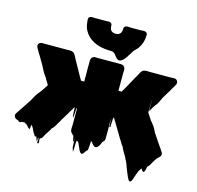

<svg xmlns="http://www.w3.org/2000/svg" viewBox="-132 -905 1277 1242"><g transform="rotate(15 506.5 -284.0)"><path d="M998 -20Q998 -19 996 -15Q994 -9 988 -4L978 5Q976 7 974 9.5Q972 12 970 15Q965 21 961 28Q957 35 953 42Q949 48 945.5 55.5Q942 63 934 71L928 77Q927 81 926.5 85Q926 89 925 93Q924 96 923.5 99Q923 102 921 105L918 112Q914 118 908 113.5Q902 109 900 105Q899 103 899 100.5Q899 98 897 97Q897 97 894 100Q890 104 889 106Q881 116 876.5 129Q872 142 867 155L861 174Q859 179 857 184.5Q855 190 851 194Q848 198 843 198Q841 198 839 196Q835 193 831 186Q829 182 827 178Q825 174 823 170Q818 158 813 146Q808 134 803 121Q798 107 792.5 92.5Q787 78 779 65Q778 61 776 57.5Q774 54 772 50Q769 45 766 39.5Q763 34 759 29Q756 24 753.5 19Q751 14 749 9Q749 10 748 10L742 -6Q741 -7 741 -7.5Q741 -8 740 -9Q737 -11 735.5 -13.5Q734 -16 733 -17L730 -22Q726 -29 721.5 -36.5Q717 -44 712 -51L687 -93L678 -108L666 -129H665Q664 -132 660 -138Q658 -140 658 -142L647 -159Q647 -160 646.5 -160.5Q646 -161 646 -161Q647 -161 642 -168V-169L635 -175Q633 -165 633 -151Q633 -137 631 -125Q631 -122 632 -115.5Q633 -109 628 -108Q625 -107 624 -111V-126Q623 -152 621 -171V-127Q621 -105 621.5 -77.5Q622 -50 621 -27Q621 -19 616.5 -13Q612 -7 606 -2Q604 2 602 7Q600 12 598 17Q596 21 593 25Q590 29 586 34Q584 36 581 38.5Q578 41 574 41Q566 42 558.5 35.5Q551 29 546 23Q546 23 545 20Q544 17 541 13Q540 13 540 12.5Q540 12 538 12Q535 12 534 13Q533 26 532.5 40Q532 54 530 68Q530 72 527 74Q524 76 522 78Q518 83 514.5 88.5Q511 94 507 99Q505 101 501.5 103.5Q498 106 495 106Q488 104 482.5 95.5Q477 87 475 81Q471 72 467 63Q463 54 459 45Q455 35 453.5 35.5Q452 36 447 33Q443 33 443 33Q441 51 441 69.5Q441 88 439 106Q438 109 437 103Q436 97 434 94Q433 90 432 87Q431 84 430 80Q429 66 429 51Q429 36 426 23Q425 19 425.5 24.5Q426 30 426 36.5Q426 43 422 45L415 7Q415 6 414.5 6Q414 6 414 6Q413 7 410 4Q407 1 407 0L401 -7Q400 -8 399.5 -7.5Q399 -7 397 -11Q396 -13 395 -14.5Q394 -16 394 -17Q393 -18 393 -19Q390 -28 391 -38.5Q392 -49 392 -59V-163L389 -175Q387 -165 387 -155Q387 -145 386 -135Q386 -132 385.5 -129Q385 -126 385 -123Q384 -121 384 -117Q384 -115 383.5 -113Q383 -111 383 -110Q383 -107 382 -106Q381 -105 380 -111Q379 -112 379 -115Q379 -117 378.5 -119.5Q378 -122 378 -125Q378 -128 378 -131.5Q378 -135 377 -138Q377 -143 377 -150.5Q377 -158 376 -165V-168Q376 -167 375.5 -170.5Q375 -174 375 -173Q375 -176 375 -175.5Q375 -175 373 -171Q372 -170 371 -168Q370 -166 371 -168Q370 -166 368 -164L365 -158Q365 -157 364.5 -157Q364 -157 364 -156Q363 -155 360.5 -150.5Q358 -146 357 -145Q354 -141 351.5 -136Q349 -131 346 -126L343 -121Q338 -113 332.5 -104Q327 -95 322 -86L317 -79Q312 -69 306.5 -59.5Q301 -50 295 -41Q294 -38 292.5 -35.5Q291 -33 289 -31Q285 -21 277 -13Q275 -11 274 -9L267 -3Q265 1 263 6Q261 11 257 16Q251 26 244.5 34.5Q238 43 233 54Q228 66 221 74Q217 77 213 78Q209 80 209 81Q208 89 210.5 101Q213 113 205 114Q198 114 200.5 101.5Q203 89 201 82Q201 80 199.5 79Q198 78 197 79Q196 84 197 90Q198 96 193 100Q191 102 191 96Q191 90 189 87Q188 84 187.5 81Q187 78 185 75Q183 71 181 73.5Q179 76 177 76Q176 76 173 73L170 66Q164 60 161 53Q160 51 159 49Q158 47 157 46Q154 39 151 32Q148 25 143 18Q141 15 137.5 12Q134 9 134 9Q133 16 132.5 23.5Q132 31 130 39Q130 40 128.5 39Q127 38 126 37Q124 36 122 34Q120 32 118 31Q110 20 106 16.5Q102 13 94 10Q92 10 92 8Q88 6 87 5Q86 5 84.5 5.5Q83 6 83 6Q79 6 76 5.5Q73 5 69 6Q65 10 63 10Q56 13 51 9.5Q46 6 41 2Q39 2 35 0Q34 0 33.5 -0.5Q33 -1 31 -1Q23 -4 18 -13Q16 -16 15.5 -19Q15 -22 15 -25Q15 -30 17.5 -34Q20 -38 21 -40L28 -51L43 -74L45 -76L88 -141Q98 -160 108.5 -178Q119 -196 130 -207Q143 -223 153 -239L162 -253Q163 -254 163.5 -255Q164 -256 165 -257L169 -263Q169 -262 169.5 -265Q170 -268 169 -269Q167 -273 167 -273L159 -286Q155 -291 152 -297Q149 -303 146 -309L137 -321Q127 -335 119 -350Q111 -365 103 -381L65 -446Q64 -446 64 -446.5Q64 -447 64 -447L58 -456Q57 -460 54.5 -463.5Q52 -467 50 -471Q48 -474 46 -477Q44 -480 43 -483Q42 -487 40.5 -490Q39 -493 39 -500Q40 -510 51 -517Q52 -518 55 -518Q59 -520 63 -520H231Q233 -520 241.5 -520.5Q250 -521 255 -520Q262 -520 266.5 -518Q271 -516 275 -514Q277 -513 279 -511Q281 -509 282 -507Q289 -498 293.5 -488Q298 -478 304 -468Q315 -449 325.5 -430Q336 -411 347 -391Q350 -384 354 -378Q358 -372 362 -365L370 -350H392V-358Q391 -365 391.5 -372Q392 -379 392 -386Q392 -409 391.5 -436.5Q391 -464 392 -486V-493Q392 -502 399 -511Q401 -513 404 -515.5Q407 -518 411 -519Q416 -521 421 -520.5Q426 -520 431 -520H594Q605 -520 612 -513Q617 -510 620 -501Q621 -497 621.5 -493.5Q622 -490 622 -486Q622 -481 621.5 -475.5Q621 -470 621 -465V-350H643L647 -358Q651 -365 655 -371L673 -403Q681 -419 690 -434Q699 -449 707 -465Q709 -467 710.5 -469.5Q712 -472 713 -475L719 -485Q720 -487 721 -489Q722 -491 723 -493Q725 -498 727.5 -502Q730 -506 734 -510Q738 -514 740 -515Q744 -518 755 -520Q758 -520 760.5 -520.5Q763 -521 766 -521Q771 -521 776.5 -520.5Q782 -520 786 -520H918Q931 -520 947.5 -521Q964 -522 971 -508Q974 -502 974 -496Q974 -492 972.5 -487.5Q971 -483 969 -481L962 -468L956 -459Q954 -455 951.5 -451Q949 -447 947 -443Q947 -442 946.5 -442Q946 -442 946 -441L909 -380Q902 -364 894 -347.5Q886 -331 875 -320Q873 -316 870.5 -312.5Q868 -309 865 -305Q860 -295 854 -286L846 -273Q846 -317 846 -333.5Q846 -350 845.5 -348Q845 -346 845 -333Q845 -320 844.5 -304Q844 -288 844 -275.5Q844 -263 844 -263L851 -253Q854 -249 857 -244Q860 -239 863 -234Q866 -230 869.5 -225Q873 -220 876 -215Q878 -213 881 -210Q884 -207 886 -204Q886 -203 887 -202Q897 -191 905.5 -176Q914 -161 921 -146L967 -78Q971 -73 974 -68Q977 -63 981 -58L990 -44Q992 -42 993 -40Q994 -38 995 -36Q995 -35 996 -34L998 -29ZM704 -745Q704 -694 678 -657Q675 -651 671 -647L665 -641Q663 -638 659.5 -635Q656 -632 653 -629Q649 -625 648 -623Q640 -611 632.5 -598.5Q625 -586 617 -574Q612 -566 605 -558.5Q598 -551 590 -546Q589 -545 587 -544Q585 -543 583 -542Q570 -538 560.5 -545.5Q551 -553 543.5 -564Q536 -575 527 -581Q522 -585 517.5 -585Q513 -585 507 -586H498Q432 -588 390 -610.5Q348 -633 328 -670Q326 -673 324.5 -676.5Q323 -680 321 -683Q316 -697 313.5 -710.5Q311 -724 310 -738V-746Q310 -750 311 -753Q311 -755 314 -758Q317 -763 323 -764Q329 -766 336 -765.5Q343 -765 349 -765H428Q435 -765 443.5 -766Q452 -767 459 -762Q467 -757 467 -748Q468 -744 468 -739Q468 -734 469 -729Q472 -715 482.5 -708Q493 -701 507 -701Q531 -701 541 -717Q546 -726 547 -738V-747Q547 -751 548 -753Q550 -758 553 -760Q555 -763 563 -765Q569 -767 576.5 -766Q584 -765 590 -765H657Q665 -765 673.5 -766Q682 -767 690 -765Q696 -763 701 -757Q704 -753 704 -746Z"/></g></svg>

Font: Rubik Wet Paint
Style: Regular
Weight: 400
Designer: Hubert and Fischer, NaN
Foundry: Hubert and Fischer, NaN
Version: Version 2.200